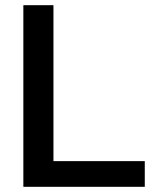

<svg xmlns="http://www.w3.org/2000/svg" viewBox="-20 -720 593 740"><path d="M70 -700H186V-99H538V0H70Z"/></svg>

Font: Chakra Petch SemiBold
Style: Regular
Weight: 600
Designer: Katatrad Aksorn Co.,Ltd.
Foundry: Cadson Demak Co.,Ltd.
Version: Version 1.000; ttfautohint (v1.6)